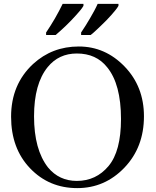

<svg xmlns="http://www.w3.org/2000/svg" viewBox="-20 -951 800 987"><path d="M385 -712Q521 -712 620.5 -609Q720 -506 720 -353Q720 -194 619.5 -89Q519 16 377 16Q232 16 134.5 -86Q37 -188 37 -351Q37 -517 150 -622Q248 -712 385 -712ZM375 -676Q282 -676 225 -606Q155 -520 155 -353Q155 -182 227 -90Q284 -21 375 -21Q474 -21 538 -97.5Q602 -174 602 -339Q602 -518 531 -605Q475 -676 375 -676ZM217 -771V-784Q228 -800 239.5 -818.5Q251 -837 262.5 -856.5Q274 -876 284 -895.5Q294 -915 302 -931H409V-921Q404 -912 394.5 -900Q385 -888 372.5 -874.5Q360 -861 346.5 -846.5Q333 -832 318.5 -818.5Q304 -805 290.5 -792.5Q277 -780 266 -771ZM397 -771V-784Q408 -800 419.5 -818.5Q431 -837 442.5 -856.5Q454 -876 464.5 -895.5Q475 -915 482 -931H589V-921Q584 -912 574.5 -900Q565 -888 553 -874.5Q541 -861 527 -846.5Q513 -832 498.5 -818.5Q484 -805 471 -792.5Q458 -780 446 -771Z"/></svg>

Font: MM Ethnic
Style: Regular
Weight: 400
Designer: Khon Soe Zaw Thu
Version: Version 1.00 July 18, 2016, initial release